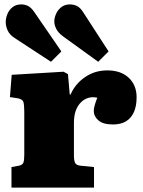

<svg xmlns="http://www.w3.org/2000/svg" viewBox="-20 -850 649 870"><path d="M32 0V-93L65 -99Q81 -102 85.5 -112Q90 -122 90 -148V-343Q90 -375 86 -388Q82 -401 58 -405L25 -410L33 -511L268 -525L288 -514L296 -422H300Q320 -469 364.5 -500Q409 -531 466 -531Q528 -531 563.5 -497.5Q599 -464 599 -409Q599 -369 586.5 -341.5Q574 -314 550.5 -300Q527 -286 492 -286Q447 -286 426 -304.5Q405 -323 405 -346Q405 -355 406.5 -362Q408 -369 411 -379.5Q414 -390 421 -407Q401 -412 382 -407Q363 -402 347.5 -387Q332 -372 323.5 -349Q315 -326 315 -293V-146Q315 -122 320.5 -111.5Q326 -101 346 -99L406 -93V0ZM211 -570 46 -678Q24 -692 15 -711.5Q6 -731 6 -750Q6 -768 13.5 -786.5Q21 -805 37 -817.5Q53 -830 76 -830Q93 -830 107 -823Q121 -816 135 -796L258 -617ZM425 -570 266 -685Q244 -701 235 -719Q226 -737 226 -753Q226 -768 233.5 -786Q241 -804 257 -817Q273 -830 296 -830Q314 -830 328.5 -823Q343 -816 356 -796L472 -617Z"/></svg>

Font: Literata Black
Style: Regular
Weight: 900
Designer: Latin by Veronika Burian and Jose Scaglione. Greek by Irene Vlachou. Cyrillic by Vera Evstafieva.
Foundry: TypeTogether
Version: Version 3.103;gftools[0.9.29]